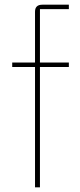

<svg xmlns="http://www.w3.org/2000/svg" viewBox="-20 -797 339 817"><path d="M129 0V-512H32V-531H129V-747Q129 -777 160 -777H273V-758H150V-531H273V-512H150V0Z"/></svg>

Font: IBM Plex Sans JP Thin
Style: Regular
Weight: 100
Designer: Mike Abbink; Paul van der Laan; Pieter van Rosmalen; Wujin Sim; Yejin Wi; Jinhee Kim; Boomi Park; Yona Kim; Kichan Ma
Foundry: Sandoll Inc.
Version: Version 1.001